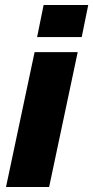

<svg xmlns="http://www.w3.org/2000/svg" viewBox="-20 -746 372 766"><path d="M128 -598H306L332 -726H154ZM4 0H176L290 -538H118Z"/></svg>

Font: Geist ExtraBold
Style: Italic
Weight: 800
Italic angle: -12°
Designer: Basement.studio, Andrés Briganti, Mateo Zaragoza
Foundry: Basement.studio, Vercel, Andrés Briganti, Guido Ferreyra, Mateo Zaragoza
Version: Version 1.500